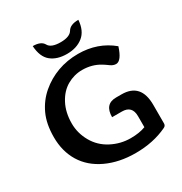

<svg xmlns="http://www.w3.org/2000/svg" viewBox="-193 -979 1066 1127"><g transform="rotate(-30 339.5 -416.0)"><path d="M30.8 -314Q30.8 -403.8 60.3 -467.3Q89.8 -530.8 141.8 -575.2Q193.8 -619.6 258.5 -643.3Q323.2 -667 397.5 -667Q530.3 -667 626 -587.4Q599.1 -503.4 563 -503.4Q543.9 -503.4 525.4 -517.1Q506.8 -530.8 490.2 -541Q437.5 -573.2 371.6 -573.2Q316.9 -573.2 269 -545.7Q221.2 -518.1 191.7 -461.9Q162.1 -405.8 162.1 -331.1Q162.1 -266.1 195.3 -207Q228.5 -147.9 289.8 -115.7Q351.1 -83.5 419.4 -83.5Q479 -83.5 520.5 -99.6V-174.3Q520.5 -245.1 452.1 -245.1H385.7Q385.7 -333.5 463.9 -333.5H500.5Q631.3 -333.5 631.3 -187V-61Q631.3 -45.4 616.7 -38.6Q522 6.8 401.4 6.8Q290.5 6.8 204.6 -33.4Q118.7 -73.7 74.7 -146Q30.8 -218.3 30.8 -314ZM343.3 -698.7Q275.9 -698.7 235.6 -731.7Q195.3 -764.6 190.9 -839.4Q246.6 -839.4 263.7 -808.1Q280.8 -776.9 345.2 -776.9Q407.2 -776.9 425.8 -808.1Q444.3 -839.4 500 -839.4Q495.1 -767.1 452.1 -732.9Q409.2 -698.7 343.3 -698.7Z"/></g></svg>

Font: ALMAS
Style: Bold
Weight: 700
Designer: ALMAS Font/ by Husham Jawad Kadhim, derived from the Bainsely font by/ Paul James MIller
Foundry: High-Logic / Made with FontCreator
Version: Version 1.411;September 19, 2021;FontCreator 14.0.0.2814 32-